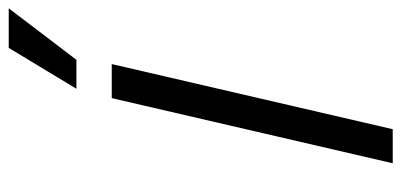

<svg xmlns="http://www.w3.org/2000/svg" viewBox="-266 -676 942 451"><g transform="rotate(-90 205.5 -451.0)"><path d="M318 -902H411L290 -743H222ZM280 -660 127 0H47L200 -660Z"/></g></svg>

Font: Elaine Sans
Style: Italic
Weight: 400
Italic angle: -13°
Designer: Wei Huang
Foundry: Wei Huang
Version: Version 2.001;December 24, 2019;FontCreator 12.0.0.2547 64-b